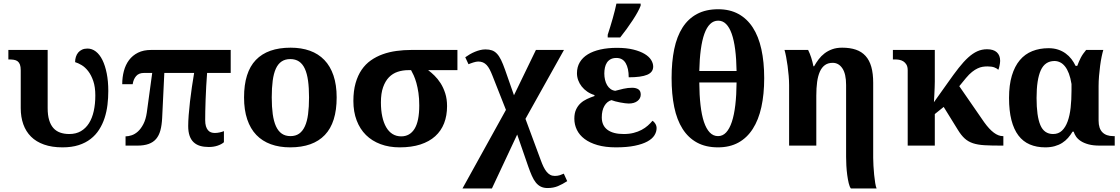

<svg xmlns="http://www.w3.org/2000/svg" viewBox="-20 -816 6277 1076"><path d="M330.1 9.8Q271 9.8 226.8 -5.9Q182.6 -21.5 153.8 -50.3Q125 -79.1 110.6 -119.6Q96.2 -160.2 96.2 -210V-421.9Q96.2 -441.9 91.8 -453.9Q87.4 -465.8 78.9 -472.4Q70.3 -479 57.4 -481Q44.4 -482.9 26.9 -482.9V-536.1H247.1V-210Q247.1 -170.9 255.4 -143.3Q263.7 -115.7 279.1 -98.4Q294.4 -81.1 317.1 -73Q339.8 -64.9 368.2 -64.9Q405.8 -64.9 433.1 -80.8Q460.4 -96.7 478.5 -125.2Q496.6 -153.8 505.4 -193.6Q514.2 -233.4 514.2 -280.8Q514.2 -328.6 502.7 -362.1Q491.2 -395.5 474.1 -417.5Q457 -439.5 437.3 -451.2Q417.5 -462.9 400.9 -467.8Q400.9 -483.4 405.3 -497.3Q409.7 -511.2 418.2 -521.5Q426.8 -531.7 439.7 -537.8Q452.6 -543.9 470.2 -543.9Q495.6 -543.9 517.1 -527.3Q538.6 -510.7 554 -479.7Q569.3 -448.7 578.1 -404.8Q586.9 -360.8 586.9 -306.2Q586.9 -267.1 582.3 -228.5Q577.6 -189.9 566.2 -154.8Q554.7 -119.6 535.6 -89.6Q516.6 -59.6 488 -37.4Q459.5 -15.1 420.7 -2.7Q381.8 9.8 330.1 9.8Z M1272.9 -407.2H1140.6Q1137.7 -371.6 1135.7 -333Q1133.8 -294.4 1132.3 -258.5Q1130.9 -222.7 1130.4 -192.4Q1129.9 -162.1 1129.9 -143.1Q1129.9 -122.6 1134 -108.9Q1138.2 -95.2 1145.3 -86.7Q1152.3 -78.1 1162.1 -74.5Q1171.9 -70.8 1183.6 -70.8Q1197.8 -70.8 1211.4 -74Q1225.1 -77.1 1234.9 -81.1V-19Q1222.7 -7.8 1200.2 0Q1177.7 7.8 1149.9 7.8Q1122.6 7.8 1101.3 1.5Q1080.1 -4.9 1065.2 -18.8Q1050.3 -32.7 1042.5 -55.2Q1034.7 -77.6 1034.7 -109.9Q1034.7 -135.3 1037.4 -170.9Q1040 -206.5 1044.7 -246.6Q1049.3 -286.6 1055.4 -328.1Q1061.5 -369.6 1067.9 -407.2H900.9L888.7 -153.8Q886.7 -114.3 878.9 -85.4Q871.1 -56.6 855 -37.6Q838.9 -18.6 813 -9.3Q787.1 0 750 0H683.6V-51.8Q699.2 -51.8 717.8 -57.9Q736.3 -64 753.2 -79.3Q770 -94.7 783.4 -120.4Q796.9 -146 802.7 -185.1L833 -407.2H786.6Q757.8 -407.2 742.7 -389.4Q727.5 -371.6 723.6 -344.2H665Q665 -383.3 674.3 -418.2Q683.6 -453.1 703.1 -479.2Q722.7 -505.4 753.4 -520.8Q784.2 -536.1 826.7 -536.1H1272.9Z M1866.7 -270Q1866.7 -128.9 1800.5 -59.6Q1734.4 9.8 1606 9.8Q1545.9 9.8 1498 -7.6Q1450.2 -24.9 1416.7 -59.6Q1383.3 -94.2 1365.5 -147Q1347.7 -199.7 1347.7 -270Q1347.7 -411.1 1413.8 -480Q1480 -548.8 1608.9 -548.8Q1668.9 -548.8 1716.6 -531.7Q1764.2 -514.6 1797.6 -480Q1831.1 -445.3 1848.9 -392.8Q1866.7 -340.3 1866.7 -270ZM1502.9 -270Q1502.9 -216.8 1508.5 -176.3Q1514.2 -135.7 1526.6 -108.4Q1539.1 -81.1 1559.1 -67.1Q1579.1 -53.2 1607.9 -53.2Q1636.7 -53.2 1656.5 -67.1Q1676.3 -81.1 1688.7 -108.4Q1701.2 -135.7 1706.5 -176.3Q1711.9 -216.8 1711.9 -270Q1711.9 -323.7 1706.3 -364Q1700.7 -404.3 1688.2 -431.2Q1675.8 -458 1655.8 -471.4Q1635.7 -484.9 1606.9 -484.9Q1578.1 -484.9 1558.1 -471.4Q1538.1 -458 1525.9 -431.2Q1513.7 -404.3 1508.3 -364Q1502.9 -323.7 1502.9 -270Z M2485.4 -221.2Q2485.4 -168 2468.8 -125.2Q2452.1 -82.5 2418.9 -52.5Q2385.7 -22.5 2335.9 -6.3Q2286.1 9.8 2219.7 9.8Q2160.6 9.8 2112.8 -8.1Q2064.9 -25.9 2031 -59.3Q1997.1 -92.8 1978.8 -141.1Q1960.4 -189.5 1960.4 -250Q1960.4 -306.6 1972.7 -349.9Q1984.9 -393.1 2006.6 -424.8Q2028.3 -456.5 2058.6 -477.8Q2088.9 -499 2125 -512Q2161.1 -524.9 2201.9 -530.5Q2242.7 -536.1 2285.6 -536.1H2543.5V-422.9H2379.4Q2396 -410.6 2414.6 -392.6Q2433.1 -374.5 2449 -349.9Q2464.8 -325.2 2475.1 -293.2Q2485.4 -261.2 2485.4 -221.2ZM2114.7 -242.2Q2114.7 -198.2 2122.3 -163.1Q2129.9 -127.9 2144.3 -103Q2158.7 -78.1 2179.9 -64.9Q2201.2 -51.8 2228.5 -51.8Q2276.9 -51.8 2303.2 -94.2Q2329.6 -136.7 2329.6 -225.1Q2329.6 -264.6 2325 -295.9Q2320.3 -327.1 2313.5 -351.3Q2306.6 -375.5 2298.6 -393.3Q2290.5 -411.1 2283.7 -422.9H2268.6Q2236.8 -422.9 2208.7 -413.6Q2180.7 -404.3 2159.9 -383.1Q2139.2 -361.8 2127 -327.4Q2114.7 -293 2114.7 -242.2Z M2736.8 240.2H2571.8L2815.4 -200.2L2739.7 -392.1Q2731.9 -412.1 2724.1 -427Q2716.3 -441.9 2707 -451.7Q2697.8 -461.4 2686.3 -466.3Q2674.8 -471.2 2659.7 -471.2Q2654.3 -471.2 2647 -469.7Q2639.6 -468.3 2632.1 -465.8Q2624.5 -463.4 2617.4 -460.7Q2610.4 -458 2605.5 -456.1L2587.4 -495.1Q2599.6 -503.9 2613 -511.7Q2626.5 -519.5 2641.1 -525.6Q2655.8 -531.7 2670.7 -535.4Q2685.5 -539.1 2700.7 -539.1Q2721.7 -539.1 2737.1 -533.7Q2752.4 -528.3 2764.9 -515.1Q2777.3 -502 2788.1 -480Q2798.8 -458 2810.5 -424.8L2860.4 -282.2L2983.4 -536.1H3140.6L2924.8 -149.9L3010.7 82Q3018.1 102.5 3025.9 118.7Q3033.7 134.8 3043 146.2Q3052.2 157.7 3063.5 163.8Q3074.7 169.9 3089.4 169.9Q3105 169.9 3117.7 165.8Q3130.4 161.6 3139.6 157.2L3158.7 199.2Q3132.3 216.3 3106.7 227.1Q3081.1 237.8 3048.8 237.8Q3026.9 237.8 3011 230Q2995.1 222.2 2982.9 207Q2970.7 191.9 2960.7 169.2Q2950.7 146.5 2940.4 117.2L2878.4 -62Z M3366.7 -403.8Q3366.7 -385.7 3370.6 -368.9Q3374.5 -352.1 3382.3 -338.9Q3390.1 -325.7 3401.4 -317.4Q3412.6 -309.1 3427.7 -307.1Q3448.7 -313 3473.9 -318.6Q3499 -324.2 3522.5 -324.2Q3544.4 -324.2 3557.6 -315.4Q3570.8 -306.6 3570.8 -286.1Q3570.8 -264.2 3552.5 -250Q3534.2 -235.8 3503.4 -235.8Q3495.1 -235.8 3482.2 -237.5Q3469.2 -239.3 3455.1 -241.9Q3440.9 -244.6 3428 -248Q3415 -251.5 3406.7 -254.9Q3381.8 -247.6 3367.2 -222.4Q3352.5 -197.3 3352.5 -158.2Q3352.5 -112.3 3384.3 -88.6Q3416 -64.9 3475.6 -64.9Q3506.3 -64.9 3531 -71.3Q3555.7 -77.6 3575.4 -88.1Q3595.2 -98.6 3610.4 -112.1Q3625.5 -125.5 3636.7 -139.2Q3645.5 -134.3 3652.6 -122.6Q3659.7 -110.8 3659.7 -98.1Q3659.7 -77.1 3647.5 -57.6Q3635.3 -38.1 3608.2 -23.2Q3581.1 -8.3 3537.6 0.7Q3494.1 9.8 3431.6 9.8Q3372.6 9.8 3328.6 -2.9Q3284.7 -15.6 3255.9 -37.4Q3227.1 -59.1 3212.9 -88.4Q3198.7 -117.7 3198.7 -150.9Q3198.7 -181.2 3208.3 -201.9Q3217.8 -222.7 3233.4 -237.1Q3249 -251.5 3269.3 -261Q3289.6 -270.5 3311.5 -277.8V-283.2Q3289.1 -290 3271 -302.5Q3252.9 -314.9 3240 -331.3Q3227.1 -347.7 3220.2 -366.7Q3213.4 -385.7 3213.4 -405.8Q3213.4 -440.4 3229.2 -467Q3245.1 -493.7 3274.2 -511.5Q3303.2 -529.3 3344.7 -538.6Q3386.2 -547.9 3437.5 -547.9Q3490.7 -547.9 3529.1 -538.3Q3567.4 -528.8 3592.3 -513.9Q3617.2 -499 3628.9 -480.2Q3640.6 -461.4 3640.6 -442.9Q3640.6 -411.1 3606.9 -397Q3573.2 -382.8 3503.4 -382.8Q3503.4 -433.6 3486.3 -462.4Q3469.2 -491.2 3434.6 -491.2Q3415 -491.2 3402.1 -484.1Q3389.2 -477.1 3381.3 -465.1Q3373.5 -453.1 3370.1 -437.3Q3366.7 -421.4 3366.7 -403.8ZM3385.7 -621.1Q3399.9 -664.1 3413.6 -712.2Q3427.2 -760.3 3434.6 -795.9H3570.3V-784.2Q3558.1 -752 3525.9 -702.9Q3493.7 -653.8 3455.6 -606H3385.7Z M4262.7 -377.9Q4262.7 -287.6 4246.8 -215.8Q4231 -144 4198.7 -93.8Q4166.5 -43.5 4117.9 -16.8Q4069.3 9.8 4003.9 9.8Q3935.1 9.8 3886 -17.1Q3836.9 -43.9 3805.2 -94Q3773.4 -144 3758.5 -216.1Q3743.7 -288.1 3743.7 -378.9Q3743.7 -469.2 3758.5 -540.8Q3773.4 -612.3 3805.2 -661.9Q3836.9 -711.4 3886.5 -737.8Q3936 -764.2 4004.9 -764.2Q4069.8 -764.2 4118.2 -737.8Q4166.5 -711.4 4198.7 -661.9Q4231 -612.3 4246.8 -540.5Q4262.7 -468.8 4262.7 -377.9ZM4003.9 -53.2Q4030.3 -53.2 4049.3 -73.7Q4068.4 -94.2 4081.3 -132.8Q4094.2 -171.4 4100.8 -227.3Q4107.4 -283.2 4107.9 -354H3898.9Q3899.4 -283.2 3905.8 -227.3Q3912.1 -171.4 3925 -132.8Q3938 -94.2 3957.5 -73.7Q3977.1 -53.2 4003.9 -53.2ZM4004.9 -700.2Q3979 -700.2 3959.7 -681.4Q3940.4 -662.6 3927.5 -626.7Q3914.6 -590.8 3907.5 -538.1Q3900.4 -485.4 3898.9 -418H4107.9Q4106.9 -485.4 4100.1 -538.1Q4093.3 -590.8 4080.6 -626.7Q4067.9 -662.6 4049.1 -681.4Q4030.3 -700.2 4004.9 -700.2Z M4402.3 -338.9Q4402.3 -362.8 4399.9 -391.1Q4397.5 -419.4 4393.8 -446.8Q4390.1 -474.1 4385.5 -497.8Q4380.9 -521.5 4376.5 -536.1H4508.8Q4519 -515.6 4526.1 -493.4Q4533.2 -471.2 4538.6 -444.8H4542.5Q4553.7 -464.8 4567.9 -483.6Q4582 -502.4 4600.8 -516.8Q4619.6 -531.2 4643.8 -540Q4668 -548.8 4699.7 -548.8Q4743.7 -548.8 4776.4 -537.6Q4809.1 -526.4 4830.8 -502.4Q4852.5 -478.5 4863 -441.2Q4873.5 -403.8 4873.5 -352.1V68.8Q4873.5 87.9 4875 113.3Q4876.5 138.7 4878.9 163.6Q4881.3 188.5 4884.8 209.5Q4888.2 230.5 4892.6 240.2H4748.5Q4741.2 231 4736.3 210.4Q4731.4 189.9 4728 164.6Q4724.6 139.2 4723.1 112.1Q4721.7 85 4721.7 63V-339.8Q4721.7 -401.9 4700.9 -432.9Q4680.2 -463.9 4646.5 -463.9Q4620.6 -463.9 4603 -451.2Q4585.4 -438.5 4574.7 -414.6Q4564 -390.6 4559.3 -356.7Q4554.7 -322.8 4554.7 -279.8V0H4402.3Z M5292 -353Q5325.2 -400.4 5352.8 -435.5Q5380.4 -470.7 5406 -493.9Q5431.6 -517.1 5457 -528.6Q5482.4 -540 5511.7 -540Q5547.9 -540 5566.4 -522.9Q5585 -505.9 5585 -475.1Q5585 -469.2 5584 -462.2Q5583 -455.1 5581.5 -448Q5580.1 -440.9 5578.4 -434.8Q5576.7 -428.7 5574.7 -424.8Q5567.4 -432.6 5552.7 -438.2Q5538.1 -443.8 5513.7 -443.8Q5500.5 -443.8 5486.8 -441.7Q5473.1 -439.5 5458.5 -432.6Q5443.8 -425.8 5427.7 -413.1Q5411.6 -400.4 5393.6 -378.9L5356 -333L5495.6 -130.9Q5551.3 -53.2 5599.6 -53.2H5603V0H5588.9Q5534.2 0 5496.8 -2.2Q5459.5 -4.4 5432.9 -13.2Q5406.2 -22 5386.5 -39.8Q5366.7 -57.6 5347.7 -88.9L5268.6 -216.8L5218.8 -176.8V0H5066.9V-421.9Q5066.9 -441.9 5059.8 -453.9Q5052.7 -465.8 5042 -472.4Q5031.2 -479 5018.8 -481Q5006.3 -482.9 4995.6 -482.9H4983.9V-536.1H5218.8V-358.9Q5218.8 -345.7 5218 -325.9Q5217.3 -306.2 5216.3 -287.6Q5214.8 -266.1 5213.9 -243.2Z M6143.1 0Q6106 0 6080.1 -7.1Q6054.2 -14.2 6037.1 -25.4Q6020 -36.6 6010.5 -50.5Q6001 -64.5 5997.1 -78.1H5990.7Q5979.5 -59.1 5965.3 -43Q5951.2 -26.9 5932.6 -15.1Q5914.1 -3.4 5890.6 3.2Q5867.2 9.8 5837.9 9.8Q5789.1 9.8 5751 -6.6Q5712.9 -22.9 5687.3 -56.9Q5661.6 -90.8 5648.2 -143.1Q5634.8 -195.3 5634.8 -267.1Q5634.8 -339.4 5650.6 -392.1Q5666.5 -444.8 5695.3 -479Q5724.1 -513.2 5765.1 -529.5Q5806.2 -545.9 5856 -545.9Q5885.7 -545.9 5909.4 -538.1Q5933.1 -530.3 5951.9 -516.6Q5970.7 -502.9 5984.4 -485.1Q5998 -467.3 6007.8 -446.8H6017.1Q6025.4 -469.7 6036.4 -491.5Q6047.4 -513.2 6066.9 -536.1H6163.1Q6158.7 -522 6153.8 -498.5Q6148.9 -475.1 6145.3 -447.5Q6141.6 -419.9 6139.2 -390.4Q6136.7 -360.8 6136.7 -334V-140.1Q6136.7 -96.2 6158 -74.7Q6179.2 -53.2 6218.8 -53.2H6227.1V0ZM5881.8 -64.9Q5911.6 -64.9 5931.4 -83.7Q5951.2 -102.5 5963.1 -135.3Q5975.1 -168 5980 -212.4Q5984.9 -256.8 5984.9 -308.1V-345.2Q5979.5 -379.4 5970.2 -403.8Q5960.9 -428.2 5948.5 -443.8Q5936 -459.5 5920.9 -466.8Q5905.8 -474.1 5889.6 -474.1Q5836.4 -474.1 5812.7 -422.1Q5789.1 -370.1 5789.1 -267.1Q5789.1 -165 5810.3 -115Q5831.5 -64.9 5881.8 -64.9Z"/></svg>

Font: Droid Serif
Style: Bold
Weight: 700
Designer: Monotype Design team
Foundry: Monotype Imaging Inc.
Version: Version 1.03